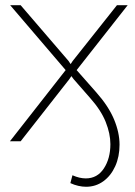

<svg xmlns="http://www.w3.org/2000/svg" viewBox="-20 -540 515 734"><path d="M309 174Q295 174 279.5 170.5Q264 167 249 160L257 130Q284 142 308 142Q352 142 377 104Q402 66 402 11Q402 -29 384 -74Q366 -119 324 -166L261 -238L253 -249L244 -236L59 0H18L231 -272L19 -520H59L242 -307L250 -295L258 -307L427 -520H468L273 -272L348 -187Q395 -134 416 -83.5Q437 -33 437 13Q437 59 420.5 95.5Q404 132 375 153Q346 174 309 174Z"/></svg>

Font: Raleway ExtraLight
Style: Regular
Weight: 200
Designer: Matt McInerney, Pablo Impallari, Rodrigo Fuenzalida
Foundry: Matt McInerney, Pablo Impallari, Rodrigo Fuenzalida
Version: Version 4.026